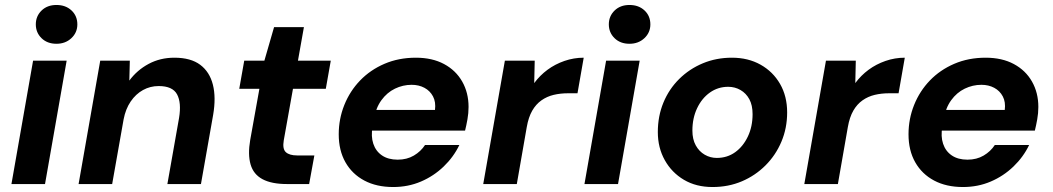

<svg xmlns="http://www.w3.org/2000/svg" viewBox="-20 -740 4232 772"><path d="M26 0 113 -496H248L161 0ZM207 -564Q170 -564 147 -586.5Q124 -609 124 -642Q124 -675 147 -697.5Q170 -720 207 -720Q244 -720 267.5 -698Q291 -676 291 -642Q291 -609 267 -586.5Q243 -564 207 -564Z M296 0 383 -496H502L500 -416Q531 -458 577.5 -483Q624 -508 681 -508Q747 -508 785 -479.5Q823 -451 836 -399.5Q849 -348 837 -278L788 0H653L700 -266Q710 -327 692 -360.5Q674 -394 618 -394Q584 -394 555 -378Q526 -362 505.5 -332Q485 -302 477 -260L431 0Z M1134 0Q1072 0 1035.5 -19.5Q999 -39 987.5 -79Q976 -119 986 -177L1023 -383H942L962 -496H1043L1082 -631H1202L1178 -496H1310L1290 -383H1158L1121 -176Q1115 -141 1129.5 -128Q1144 -115 1175 -115H1244L1223 0Z M1561 12Q1494 12 1445 -14Q1396 -40 1369 -87.5Q1342 -135 1342 -200Q1342 -262 1364.5 -318Q1387 -374 1428 -416.5Q1469 -459 1526 -483.5Q1583 -508 1652 -508Q1718 -508 1765.5 -482.5Q1813 -457 1838.5 -412Q1864 -367 1864 -310Q1864 -285 1859.5 -260Q1855 -235 1850 -215H1439L1453 -298H1729Q1733 -330 1721 -352.5Q1709 -375 1686.5 -387Q1664 -399 1635 -399Q1600 -399 1568 -383.5Q1536 -368 1513.5 -337Q1491 -306 1483 -259L1478 -230Q1471 -192 1481 -162Q1491 -132 1516 -115Q1541 -98 1579 -98Q1616 -98 1644 -114.5Q1672 -131 1689 -157H1827Q1804 -109 1764 -70.5Q1724 -32 1672.5 -10Q1621 12 1561 12Z M1923 0 2010 -496H2130L2128 -406Q2151 -437 2181.5 -459.5Q2212 -482 2249.5 -495Q2287 -508 2327 -508L2302 -365H2265Q2233 -365 2206 -358.5Q2179 -352 2157 -336.5Q2135 -321 2120 -295Q2105 -269 2098 -229L2058 0Z M2330 0 2417 -496H2552L2465 0ZM2511 -564Q2474 -564 2451 -586.5Q2428 -609 2428 -642Q2428 -675 2451 -697.5Q2474 -720 2511 -720Q2548 -720 2571.5 -698Q2595 -676 2595 -642Q2595 -609 2571 -586.5Q2547 -564 2511 -564Z M2845 12Q2779 12 2730 -17Q2681 -46 2653 -96Q2625 -146 2625 -209Q2625 -273 2647.5 -327.5Q2670 -382 2711 -422.5Q2752 -463 2806 -485.5Q2860 -508 2923 -508Q2988 -508 3038 -480Q3088 -452 3116.5 -402.5Q3145 -353 3145 -288Q3145 -225 3122 -170.5Q3099 -116 3058 -75Q3017 -34 2963 -11Q2909 12 2845 12ZM2862 -105Q2904 -105 2936 -128Q2968 -151 2987 -191Q3006 -231 3006 -281Q3006 -317 2993 -341Q2980 -365 2957.5 -378Q2935 -391 2908 -391Q2867 -391 2834.5 -368Q2802 -345 2783 -305Q2764 -265 2764 -215Q2764 -180 2777.5 -155.5Q2791 -131 2813.5 -118Q2836 -105 2862 -105Z M3214 0 3301 -496H3421L3419 -406Q3442 -437 3472.5 -459.5Q3503 -482 3540.5 -495Q3578 -508 3618 -508L3593 -365H3556Q3524 -365 3497 -358.5Q3470 -352 3448 -336.5Q3426 -321 3411 -295Q3396 -269 3389 -229L3349 0Z M3852 12Q3785 12 3736 -14Q3687 -40 3660 -87.5Q3633 -135 3633 -200Q3633 -262 3655.5 -318Q3678 -374 3719 -416.5Q3760 -459 3817 -483.5Q3874 -508 3943 -508Q4009 -508 4056.5 -482.5Q4104 -457 4129.5 -412Q4155 -367 4155 -310Q4155 -285 4150.5 -260Q4146 -235 4141 -215H3730L3744 -298H4020Q4024 -330 4012 -352.5Q4000 -375 3977.5 -387Q3955 -399 3926 -399Q3891 -399 3859 -383.5Q3827 -368 3804.5 -337Q3782 -306 3774 -259L3769 -230Q3762 -192 3772 -162Q3782 -132 3807 -115Q3832 -98 3870 -98Q3907 -98 3935 -114.5Q3963 -131 3980 -157H4118Q4095 -109 4055 -70.5Q4015 -32 3963.5 -10Q3912 12 3852 12Z"/></svg>

Font: DM Sans 24pt
Style: Bold Italic
Weight: 700
Italic angle: -10°
Designer: Colophon Foundry, Jonny Pinhorn
Foundry: Colophon Foundry
Version: Version 4.004;gftools[0.9.30]